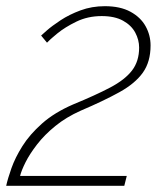

<svg xmlns="http://www.w3.org/2000/svg" viewBox="-30 -601 535 621"><path d="M-10 0Q-5 -23 7 -57Q19 -91 42.5 -128.5Q66 -166 106 -201.5Q146 -237 206 -263Q279 -293 326.5 -318Q374 -343 397 -373Q420 -403 420 -447Q420 -472 407.5 -495.5Q395 -519 368 -534Q341 -549 299 -549Q254 -549 217 -531Q180 -513 155 -492.5Q130 -472 122 -463L103 -486Q105 -488 121.5 -502.5Q138 -517 166 -535.5Q194 -554 230.5 -567.5Q267 -581 309 -581Q359 -581 392 -563Q425 -545 441 -516Q457 -487 457 -454Q457 -401 432 -366Q407 -331 356.5 -303Q306 -275 231 -243Q184 -222 149 -193.5Q114 -165 90 -134Q66 -103 52.5 -76Q39 -49 35 -32H380L372 0Z"/></svg>

Font: Raleway ExtraLight
Style: Italic
Weight: 200
Italic angle: -12°
Designer: Matt McInerney, Pablo Impallari, Rodrigo Fuenzalida
Foundry: Matt McInerney, Pablo Impallari, Rodrigo Fuenzalida
Version: Version 4.026